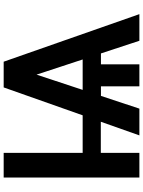

<svg xmlns="http://www.w3.org/2000/svg" viewBox="111 -878 767 1029"><g transform="rotate(-90 494.5 -363.5)"><path d="M189.6 -304H391L540.5 -727.3H678.3L933.2 0H790.5L722.7 -206H664.1V0H546.2V-206H495L426.8 0H283.4L356.5 -206.7H189.6V0H57.5V-727.3H189.6ZM690.3 -304 609 -551.1 527.3 -304Z"/></g></svg>

Font: Interop SemBd
Style: Regular
Weight: 600
Designer: Rasmus Andersson, Google, Jang Haemin
Foundry: jhaemin
Version: Version 1.008